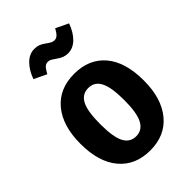

<svg xmlns="http://www.w3.org/2000/svg" viewBox="-233 -883 998 998"><g transform="rotate(-45 266.0 -384.0)"><path d="M499 -265Q499 -134 437 -59Q375 16 266 16Q157 16 95 -57.5Q33 -131 33 -265Q33 -397 95 -471.5Q157 -546 267 -546Q376 -546 437.5 -473.5Q499 -401 499 -265ZM178 -265Q178 -170 199.5 -129Q221 -88 266 -88Q311 -88 333 -130Q355 -172 355 -265Q355 -359 333.5 -400.5Q312 -442 267 -442Q221 -442 199.5 -400.5Q178 -359 178 -265ZM260 -665Q243 -677 234 -682Q225 -687 215 -687Q200 -687 190 -677Q180 -667 167 -643L98 -676Q115 -724 145 -754Q175 -784 212 -784Q231 -784 245 -778.5Q259 -773 274 -762Q289 -751 298.5 -746Q308 -741 318 -741Q332 -741 342.5 -751Q353 -761 365 -783L434 -750Q416 -700 386.5 -671.5Q357 -643 320 -643Q289 -643 260 -665Z"/></g></svg>

Font: Fira Sans Condensed SemiBold
Style: Regular
Weight: 600
Width: 3
Designer: bBox Type GmbH & Carrois Corporate GbR & Edenspiekermann AG
Foundry: bBox Type GmbH & Carrois Corporate GbR & Edenspiekermann AG
Version: Version 4.301